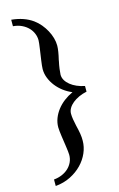

<svg xmlns="http://www.w3.org/2000/svg" viewBox="-160 -887 765 1231"><g transform="rotate(-15 222.5 -272.0)"><path d="M396 -253.9Q368.2 -248 344 -237.1Q319.8 -226.1 301.8 -211.4Q283.7 -196.8 273.4 -179.2Q263.2 -161.6 263.2 -143.1Q263.2 -127 266.6 -105Q270 -83 275.4 -60.1Q283.2 -29.3 287.4 -3.9Q291.5 21.5 291 43.5Q291 84 273.7 124Q256.3 164.1 224.6 196.8Q192.9 229.5 148.2 252Q103.5 274.4 48.8 279.3V236.3Q78.6 233.4 103.5 222.7Q128.4 211.9 146.2 195.1Q164.1 178.2 174.1 156.2Q184.1 134.3 184.1 108.4Q184.1 100.1 182.4 85.4Q180.7 70.8 178.2 53.2Q175.8 35.6 172.9 16.6Q169.9 -2.4 167.5 -20.5Q165 -38.6 163.3 -54.2Q161.6 -69.8 161.6 -79.6Q161.6 -110.4 172.6 -138.9Q183.6 -167.5 203.1 -192.9Q222.7 -218.3 249.5 -238.8Q276.4 -259.3 308.1 -273.9Q277.3 -286.6 250.7 -306.6Q224.1 -326.7 204.3 -352.1Q184.6 -377.4 173.1 -406.5Q161.6 -435.5 161.6 -465.8Q161.6 -475.6 163.3 -490.7Q165 -505.9 167.5 -523.9Q169.9 -542 172.9 -561.3Q175.8 -580.6 178.2 -598.1Q180.7 -615.7 182.4 -629.9Q184.1 -644 184.1 -652.3Q184.1 -674.8 175.3 -696.5Q166.5 -718.3 149.4 -736.1Q132.3 -753.9 107.2 -766.1Q82 -778.3 48.8 -781.2V-824.2Q90.3 -820.3 125.7 -808.1Q161.1 -795.9 189.5 -775.4Q212.4 -758.8 231 -736.6Q249.5 -714.4 262.9 -689.5Q276.4 -664.6 283.7 -638.7Q291 -612.8 291 -587.9Q291 -555.2 275.9 -492.7L276.4 -493.2Q269.5 -461.4 266.8 -439.5Q264.2 -417.5 263.2 -401.9Q263.2 -382.3 273.4 -364.7Q283.7 -347.2 301.8 -332.5Q319.8 -317.9 344 -307.4Q368.2 -296.9 396 -291.5Z"/></g></svg>

Font: XB Niloofar
Style: Bold
Weight: 700
Designer: Behnam
Foundry: Irmug
Version: Version 7.201 2008